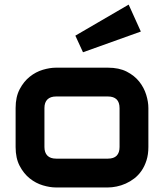

<svg xmlns="http://www.w3.org/2000/svg" viewBox="-20 -826 722 846"><path d="M633.8 -178.2Q633.8 -145.5 625.5 -119.4Q617.2 -93.3 603.5 -73.5Q589.8 -53.7 571.8 -39.8Q553.7 -25.9 533.9 -17.1Q514.2 -8.3 493.9 -4.2Q473.6 0 455.6 0H226.6Q200.2 0 168.9 -9.3Q137.7 -18.6 111.1 -39.8Q84.5 -61 66.7 -95Q48.8 -128.9 48.8 -178.2V-350.1Q48.8 -398.9 66.7 -432.9Q84.5 -466.8 111.1 -488Q137.7 -509.3 168.9 -518.6Q200.2 -527.8 226.6 -527.8H455.6Q504.4 -527.8 538.6 -510.3Q572.8 -492.7 593.8 -466.1Q614.7 -439.5 624.3 -408.2Q633.8 -377 633.8 -350.1ZM506.8 -349.1Q506.8 -375.5 493.7 -388.2Q480.5 -400.9 455.6 -400.9H227.5Q202.1 -400.9 189 -387.9Q175.8 -375 175.8 -350.1V-178.2Q175.8 -153.3 189 -140.1Q202.1 -127 227.5 -127H455.6Q481.4 -127 494.1 -140.1Q506.8 -153.3 506.8 -178.2ZM600.6 -687 345.7 -595.7 312 -668.9 546.9 -805.7Z"/></svg>

Font: Audiowide
Style: Regular
Weight: 400
Designer: Astigmatic (AOETI)
Foundry: Astigmatic (AOETI)
Version: Version 1.002